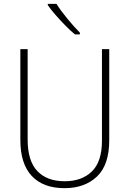

<svg xmlns="http://www.w3.org/2000/svg" viewBox="-20 -1063 674 1000"><path d="M549 -333Q549 -204 485 -143.5Q421 -83 316 -83Q205 -83 145.5 -146.5Q86 -210 86 -334V-807H124V-336Q124 -225 174.5 -172Q225 -119 317 -119Q406 -119 458.5 -170Q511 -221 511 -330V-807H549ZM274 -1043Q296 -1008 331 -965.5Q366 -923 396 -893V-884H370Q346 -904 319.5 -931Q293 -958 269 -985.5Q245 -1013 229 -1036V-1043Z"/></svg>

Font: Noto Sans Telugu UI SemiCondensed ExtraLight
Style: Regular
Weight: 200
Width: 4
Designer: Jelle Bosma - Monotype Design Team
Foundry: Monotype Imaging Inc.
Version: Version 2.005; ttfautohint (v1.8.4.7-5d5b)